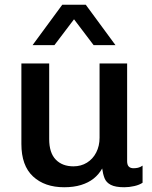

<svg xmlns="http://www.w3.org/2000/svg" viewBox="-20 -778 640 808"><path d="M250 10Q168 10 119 -35.5Q70 -81 70 -172V-511H187V-193Q187 -135 214.5 -106.5Q242 -78 289 -78Q321 -78 346 -93.5Q371 -109 385 -136.5Q399 -164 399 -198V-511H515V-100Q515 -84 522 -77Q529 -70 542 -70Q551 -70 560.5 -72Q570 -74 580 -81V-9Q567 0 545.5 5Q524 10 503 10Q466 10 446.5 0Q427 -10 420 -28Q413 -46 410 -69Q396 -44 374 -26.5Q352 -9 321 0.5Q290 10 250 10ZM117 -588 242 -758H341L466 -588H374L255 -745H328L209 -588Z"/></svg>

Font: Chivo Mono Medium
Style: Regular
Weight: 500
Monospace: yes
Designer: Hector Gatti
Foundry: Omnibus-Type
Version: Version 1.008